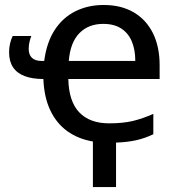

<svg xmlns="http://www.w3.org/2000/svg" viewBox="-20 -567 714 774"><path d="M354.5 3.4Q294.9 -6.8 251.2 -38.3Q207.5 -69.8 182.6 -122.6Q157.7 -175.3 154.8 -248.5Q110.4 -248.5 79.3 -260.3Q48.3 -272 32.5 -295.9Q16.6 -319.8 16.6 -356.4Q16.6 -375.5 20.8 -392.6Q24.9 -409.7 31.2 -421.9H106.4Q102.1 -412.1 98.9 -398.2Q95.7 -384.3 95.7 -369.6Q95.7 -346.7 108.6 -334Q121.6 -321.3 148.4 -321.3H158.2Q168 -396.5 200.7 -446.5Q233.4 -496.6 284.2 -521.7Q335 -546.9 397.5 -546.9Q468.8 -546.9 519.3 -517.1Q569.8 -487.3 596.7 -432.9Q623.5 -378.4 623.5 -304.2V-248.5H255.4Q257.3 -158.2 299.6 -114Q341.8 -69.8 419.9 -69.8Q475.6 -69.8 515.4 -79.3Q555.2 -88.9 598.1 -107.9V-25.9Q563.5 -9.3 528.1 -1.5Q492.7 6.3 447.8 7.8V187H354.5ZM396 -470.7Q336.4 -470.7 299.8 -433.1Q263.2 -395.5 257.3 -321.3H525.4Q525.4 -366.2 511.5 -399.7Q497.6 -433.1 469 -451.9Q440.4 -470.7 396 -470.7Z"/></svg>

Font: Open Sans Medium
Style: Regular
Weight: 500
Designer: Monotype Design Team
Foundry: Monotype Imaging Inc.
Version: Version 3.000